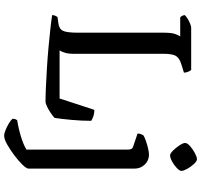

<svg xmlns="http://www.w3.org/2000/svg" viewBox="-42 -730 972 928"><g transform="rotate(90 444.0 -266.0)"><path d="M471 0Q443 0 399.5 -2Q356 -4 306.5 -7Q257 -10 208.5 -14.5Q160 -19 119 -23.5Q78 -28 53 -32Q53 -40 56 -47Q59 -54 63 -58L91 -62Q119 -65 128.5 -83.5Q138 -102 138 -158V-572Q138 -612 145.5 -630Q153 -648 156 -651H64Q54 -660 53 -673Q58 -679 70 -686.5Q82 -694 94.5 -699Q107 -704 113 -704H318Q322 -700 326.5 -690Q331 -680 331 -669L289 -656Q258 -646 249 -628Q240 -610 240 -569V-134Q240 -110 234.5 -92.5Q229 -75 223 -68H456L511 -236Q530 -236 544 -230.5Q558 -225 564 -221Q564 -176 559.5 -126.5Q555 -77 550 -44Q542 -36 526.5 -25.5Q511 -15 495.5 -7.5Q480 0 471 0ZM636 200Q626 200 609.5 193.5Q593 187 577 177.5Q561 168 554 159Q554 150 556.5 144.5Q559 139 561 137Q604 130 642.5 118Q681 106 703 92V-400Q703 -408 700 -414.5Q697 -421 687 -424L625 -445Q626 -457 629.5 -464.5Q633 -472 635 -474Q646 -480 663.5 -486Q681 -492 698.5 -496Q716 -500 728 -500Q756 -500 775.5 -479.5Q795 -459 795 -430V82Q795 92 776.5 111Q758 130 731 150.5Q704 171 678 185.5Q652 200 636 200ZM731 -602Q722 -602 708 -616Q694 -630 682.5 -647.5Q671 -665 671 -675Q671 -685 686 -698.5Q701 -712 720 -722Q739 -732 749 -732Q759 -732 772.5 -717.5Q786 -703 796 -685Q806 -667 806 -657Q806 -648 792.5 -635Q779 -622 761 -612Q743 -602 731 -602Z"/></g></svg>

Font: Texturina
Style: Regular
Weight: 400
Designer: Guillermo Torres Carreño
Foundry: Omnibus-Type
Version: Version 1.002; ttfautohint (v1.8.3)